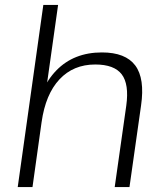

<svg xmlns="http://www.w3.org/2000/svg" viewBox="-20 -760 664 780"><path d="M493 -331Q505 -418 474.5 -458Q444 -498 367 -498Q278 -498 221.5 -437.5Q165 -377 149 -264L107 -199L117 -264Q138 -401 209 -474Q280 -547 394 -547Q490 -547 529.5 -494Q569 -441 553 -331L506 0H446ZM156 -740H216L162 -357L112 0H52Z"/></svg>

Font: Pathway Extreme 8pt Thin
Style: Italic
Weight: 100
Italic angle: -8°
Designer: Eduardo Rodriguez Tunni
Foundry: Eduardo Rodriguez Tunni
Version: Version 1.000